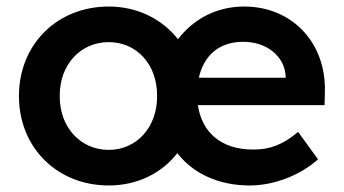

<svg xmlns="http://www.w3.org/2000/svg" viewBox="-20 -558 1052 588"><path d="M313 10C400 10 475 -27 523 -89C572 -26 650 10 745 10C819 10 899 -21 954 -70L893 -154C845 -114 806 -100 756 -100C653 -100 598 -156 586 -236H974L975 -279C978 -429 873 -538 728 -538C644 -538 574 -501 525 -438C476 -500 401 -538 313 -538C155 -538 38 -422 38 -264C38 -106 155 10 313 10ZM163 -264C162 -359 226 -429 313 -429C399 -429 462 -360 461 -264C462 -169 399 -99 313 -99C226 -99 162 -169 163 -264ZM589 -320C604 -388 651 -430 725 -430C796 -430 854 -386 855 -320Z"/></svg>

Font: Easer Grotesk Medium
Style: Regular
Weight: 500
Designer: Boardeaser, Bonnie Shaver-Troup, Thomas Jockin
Foundry: Lexend
Version: Version 1.001;Glyphs 3.1.2 (3151)